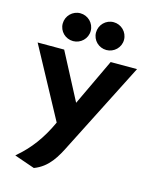

<svg xmlns="http://www.w3.org/2000/svg" viewBox="-139 -819 923 1153"><g transform="rotate(15 322.5 -243.0)"><path d="M128 -641C128 -593 167 -555 215 -555C262 -555 302 -593 302 -641C302 -690 262 -728 215 -728C167 -728 128 -689 128 -641ZM335 -641C335 -593 374 -555 422 -555C469 -555 509 -593 509 -641C509 -690 469 -728 422 -728C374 -728 335 -689 335 -641ZM71 186 58 198 185 242C272 209 312 136 351 57L630 -492H466L329 -202L177 -492H12L247 -57C197 53 137 129 71 186Z"/></g></svg>

Font: Bluebird
Style: SfBd
Weight: 700
Designer: Jasper
Foundry: Cannot Into Space Fonts
Version: Version 0.98